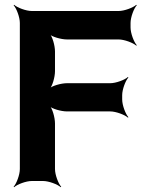

<svg xmlns="http://www.w3.org/2000/svg" viewBox="-20 -757 592 803"><path d="M491 -341V-359C491 -383 505 -420 517 -433L515 -435C502 -423 465 -409 441 -409H260C236 -409 196 -398 184 -385L186 -383C199 -395 210 -435 210 -459V-542C210 -566 199 -606 186 -618L184 -616C196 -603 236 -592 260 -592H476C500 -592 537 -578 550 -566L552 -568C540 -581 526 -618 526 -642V-661C526 -685 540 -722 552 -735L550 -737C537 -725 500 -711 476 -711H113C89 -711 52 -725 39 -737L37 -735C49 -722 63 -685 63 -661V-50C63 -26 49 11 37 24L39 26C52 14 89 0 113 0H160C184 0 221 14 234 26L236 24C224 11 210 -26 210 -50V-241C210 -265 199 -305 186 -317L184 -315C196 -302 236 -291 260 -291H441C465 -291 502 -277 515 -265L517 -267C505 -280 491 -317 491 -341Z"/></svg>

Font: Asimov
Style: Edge
Weight: 500
Designer: Google
Version: Version 2.000980: 2014